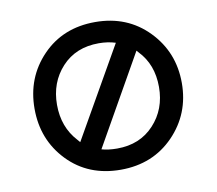

<svg xmlns="http://www.w3.org/2000/svg" viewBox="-64 -589 766 679"><g transform="rotate(-10 318.5 -250.0)"><path d="M317.9 -515.1Q433.1 -515.1 508.1 -438Q583 -360.8 583 -250Q583 -139.2 508.1 -62Q433.1 15.1 317.9 15.1Q201.7 15.1 127.9 -61.5Q54.2 -138.2 54.2 -250Q54.2 -361.8 128.2 -438.5Q202.1 -515.1 317.9 -515.1ZM184.1 -116.2 192.9 -106 377.9 -430.2Q350.1 -439 317.9 -439Q234.9 -439 184.8 -384.5Q134.8 -330.1 134.8 -250Q134.8 -169.9 184.1 -116.2ZM262.2 -67.9Q286.1 -61 317.9 -61Q399.9 -61 450.4 -115.5Q501 -169.9 501 -250Q501 -331.1 451.2 -382.8L444.8 -390.1Z"/></g></svg>

Font: Carme
Style: Regular
Weight: 400
Version: 1.000